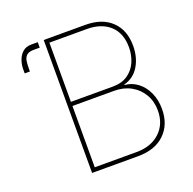

<svg xmlns="http://www.w3.org/2000/svg" viewBox="-128 -857 994 987"><g transform="rotate(-20 369.5 -363.5)"><path d="M211.6 0V-727.3H438.9Q530.5 -727.3 582 -677.9Q633.5 -628.6 633.5 -542.6Q633.5 -478.3 604.6 -431.3Q575.6 -384.2 522.7 -370.7V-367.9Q562.1 -364.7 593.8 -340.6Q625.4 -316.4 643.6 -276.6Q661.9 -236.9 661.9 -186.1Q661.9 -101.9 609.4 -51Q556.8 0 463.1 0ZM234.4 -22.7H463.1Q543 -22.7 591.1 -67.6Q639.2 -112.6 639.2 -186.1Q639.2 -236.5 616.5 -275.2Q593.8 -313.9 554.2 -335.9Q514.6 -358 463.1 -358H234.4ZM234.4 -380.7H463.1Q512.8 -380.7 545.5 -403.1Q578.1 -425.4 594.5 -462.4Q610.8 -499.3 610.8 -542.6Q610.8 -620 564.6 -662.3Q518.5 -704.5 438.9 -704.5H234.4ZM179 -697.4H144.9Q117.9 -697.1 106.2 -685.4Q94.5 -673.7 92 -654.5Q89.5 -635.3 89.5 -612.2V-599.4H61.1V-625Q61.4 -647.4 69.6 -671Q77.8 -694.6 95.9 -710.9Q114 -727.3 143.5 -727.3H179Z"/></g></svg>

Font: Inter Thin BETA
Style: Regular
Weight: 100
Designer: Rasmus Andersson
Foundry: rsms
Version: Version 3.011;git-f93a4a705